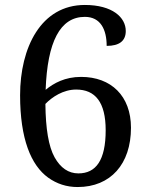

<svg xmlns="http://www.w3.org/2000/svg" viewBox="-20 -744 599 774"><path d="M293 10C426 10 508 -83 508 -229C508 -357 428 -434 307 -434C242 -434 197 -409 164 -382C171 -575 222 -676 322 -676C386 -676 410 -624 410 -559C461 -559 487 -579 487 -619C487 -674 433 -724 322 -724C145 -724 61 -552 61 -360C61 -184 105 -78 174 -28C209 -3 248 10 293 10ZM296 -45C256 -45 224 -67 200 -110C176 -153 164 -225 163 -325C190 -353 235 -383 287 -383C364 -383 406 -332 406 -219C406 -98 367 -45 296 -45Z"/></svg>

Font: Liu Chibing Harmony Marks (Sposobin) Font
Style: Regular
Weight: 400
Designer: Liu Chibing
Foundry: Liu Chibing
Version: Version 1.003